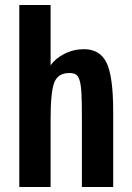

<svg xmlns="http://www.w3.org/2000/svg" viewBox="-20 -750 531 770"><path d="M57.4 0H182.9V-270.9Q182.9 -381.6 197.8 -419.4Q212.7 -457.1 257.9 -457.1Q274.4 -457.1 284.1 -451.5Q293.7 -445.9 299.4 -427.2Q305 -408.6 306.7 -374.1Q308.4 -339.7 308.4 -281.9V0H433.9V-303.1Q433.9 -444 407.3 -498.4Q380.7 -552.7 317.1 -552.7Q274.9 -552.7 238.9 -534.4Q202.9 -516.1 182.9 -488.4V-730H57.4Z"/></svg>

Font: Secuela Black
Style: Regular
Weight: 900
Designer: Fernando Haro
Foundry: deFharo
Version: Version 1.704